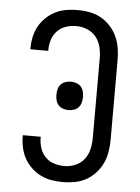

<svg xmlns="http://www.w3.org/2000/svg" viewBox="-53 -785 607 835"><g transform="rotate(5 250.0 -367.5)"><path d="M253 8Q228 8 203.5 4Q179 0 156.5 -11Q134 -22 115.5 -39.5Q97 -57 85 -78.5Q73 -100 67.5 -124.5Q62 -149 62 -174V-180H140V-176Q140 -153 147 -131Q154 -109 170 -92.5Q186 -76 208 -69Q230 -62 253 -62Q278 -62 301.5 -72Q325 -82 340 -101.5Q355 -121 360.5 -145.5Q366 -170 366 -195V-540Q366 -565 360.5 -589.5Q355 -614 340 -633.5Q325 -653 301.5 -663Q278 -673 253 -673Q230 -673 208 -666Q186 -659 170 -642.5Q154 -626 147 -604Q140 -582 140 -559V-555H62V-561Q62 -586 67.5 -610.5Q73 -635 85 -656.5Q97 -678 115.5 -695.5Q134 -713 156.5 -724Q179 -735 203.5 -739Q228 -743 253 -743Q279 -743 305.5 -738Q332 -733 355 -720Q378 -707 396 -687Q414 -667 425 -643Q436 -619 440 -592.5Q444 -566 444 -540V-195Q444 -169 440 -142.5Q436 -116 425 -92Q414 -68 396 -48Q378 -28 355 -15Q332 -2 305.5 3Q279 8 253 8ZM250 -306Q238 -306 226 -310Q214 -314 206 -323Q198 -332 195 -344Q192 -356 192 -368Q192 -380 195 -392Q198 -404 206 -413Q214 -422 226 -426Q238 -430 250 -430Q262 -430 274 -426Q286 -422 294 -413Q302 -404 305 -392Q308 -380 308 -368Q308 -356 305 -344Q302 -332 294 -323Q286 -314 274 -310Q262 -306 250 -306Z"/></g></svg>

Font: Iosevka MaddieWtf
Style: Regular
Weight: 400
Monospace: yes
Designer: Belleve Invis
Foundry: Belleve Invis
Version: Version 31.3.0; ttfautohint (v1.8.3)